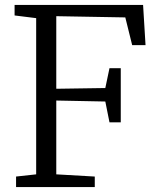

<svg xmlns="http://www.w3.org/2000/svg" viewBox="-20 -763 648 783"><path d="M127.5 -52V-689L39.5 -700V-743H563.5L573.5 -579H519L491 -692L209.5 -697V-401L409.5 -404L426.5 -485H472.5V-264H426.5L409.5 -349L209.5 -353V-52L366.5 -43V0H45.5V-43Z"/></svg>

Font: Merriweather Light
Style: Regular
Weight: 300
Designer: Eben Sorkin
Foundry: Eben Sorkin
Version: Version 2.100